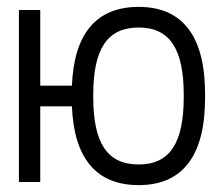

<svg xmlns="http://www.w3.org/2000/svg" viewBox="-20 -529 640 558"><path d="M35 0H97V-220H189C195 -70 259 9 383 9C512 9 576 -78 576 -244V-256C576 -422 512 -509 383 -509C259 -509 195 -430 189 -280H97V-500H35ZM251 -247V-253C251 -386 291 -449 383 -449C474 -449 514 -386 514 -253V-247C514 -114 474 -51 383 -51C291 -51 251 -114 251 -247Z"/></svg>

Font: LT Wave Mono Light
Style: Regular
Weight: 300
Designer: Daniel Lyons
Version: Version 2.5 (Glyphs App)